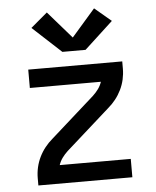

<svg xmlns="http://www.w3.org/2000/svg" viewBox="-55 -828 709 875"><g transform="rotate(-5 300.0 -391.0)"><path d="M332 -234 268 -296 368 -385Q382 -398 393 -413Q404 -428 410 -446Q410 -446 410 -446Q410 -446 410 -446H85V-530H515V-497Q515 -472 509.5 -447.5Q504 -423 493 -400.5Q482 -378 466.5 -358.5Q451 -339 432 -323Q432 -323 432 -323Q432 -323 432 -323ZM85 0V-33Q85 -58 90.5 -82.5Q96 -107 107 -129.5Q118 -152 133.5 -171.5Q149 -191 168 -207Q168 -207 168 -207Q168 -207 168 -207L268 -296L332 -234L232 -145Q218 -132 207 -117Q196 -102 190 -84Q190 -84 190 -84Q190 -84 190 -84H515V0ZM247 -597 116 -718 192 -782 300 -658 408 -782 484 -718 353 -597Z"/></g></svg>

Font: Iosevka Curly Medium Extended
Style: Regular
Weight: 500
Width: 7
Monospace: yes
Designer: Belleve Invis
Foundry: Belleve Invis
Version: Version 11.1.0; ttfautohint (v1.8.3)